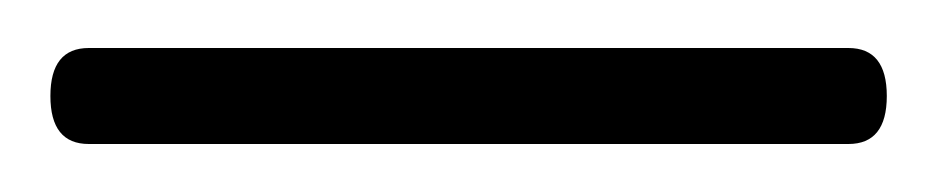

<svg xmlns="http://www.w3.org/2000/svg" viewBox="-20 108 391 80"><path d="M1 148Q1 128 17 128H333.5Q349.5 128 349.5 148Q349.5 168 333.5 168H17Q1 168 1 148Z"/></svg>

Font: Fraunces 144pt S050
Style: Regular
Weight: 400
Version: Version 1.000; ttfautohint (v1.8.3)